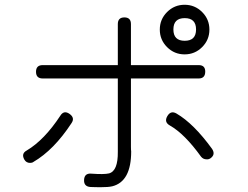

<svg xmlns="http://www.w3.org/2000/svg" viewBox="-20 -784 1040 805"><path d="M529 -169Q529 -155 530 -149Q530 -23 451 -3Q435 1 399 1Q389 1 375.5 0.5Q362 0 359 0Q331 -2 332.5 -30Q334 -58 362 -56Q416 -52 437 -57Q475 -67 474 -148V-169V-455H159Q131 -455 131 -483Q131 -511 159 -511H474V-683Q474 -711 501.5 -711Q529 -711 529 -683V-511H813Q841 -511 840.5 -483Q840 -455 813 -455H529ZM280 -268Q206 -155 120 -105Q115 -101 106 -101Q90 -101 82 -115Q68 -140 92 -153Q166 -197 233 -299Q248 -323 271.5 -306.5Q295 -290 280 -268ZM720 -308Q792 -266 869 -160Q885 -136 862 -120Q854 -115 846 -116Q832 -116 823 -127Q754 -223 692 -258Q667 -272 681.5 -297Q696 -322 720 -308ZM827.5 -733.5Q858 -703 858 -660Q858 -617 827.5 -586.5Q797 -556 754 -556Q711 -556 680.5 -586.5Q650 -617 650 -660Q650 -703 680.5 -733.5Q711 -764 754 -764Q797 -764 827.5 -733.5ZM754.5 -708Q707 -708 707 -660.5Q707 -613 754.5 -613Q802 -613 802 -660.5Q802 -708 754.5 -708Z"/></svg>

Font: Shin Retro Maru Gothic Regular
Style: Regular
Weight: 400
Designer: Iose
Foundry: Typographish
Version: Version 1.002